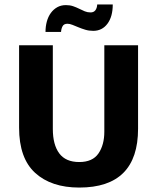

<svg xmlns="http://www.w3.org/2000/svg" viewBox="-20 -834 708 865"><path d="M66 -630H218V-253Q218 -182 247 -143Q276 -104 337 -104Q397 -104 423.5 -142.5Q450 -181 450 -241V-630H602V-254Q602 11 337 11Q211 11 138.5 -55Q66 -121 66 -259ZM185 -690Q185 -715 191 -737Q197 -759 209 -775.5Q221 -792 238 -801.5Q255 -811 277 -811Q295 -811 309.5 -806Q324 -801 337 -794.5Q350 -788 362 -783Q374 -778 388 -778Q402 -778 409.5 -787.5Q417 -797 418 -814H488Q488 -759 464 -727Q440 -695 400 -695Q381 -695 364.5 -700Q348 -705 333.5 -711Q319 -717 306.5 -722Q294 -727 284 -727Q268 -727 262 -716Q256 -705 255 -690Z"/></svg>

Font: Mukta Malar ExtraBold
Style: Regular
Weight: 800
Designer: Aadarsh Rajan, Girish Dalvi, Yashodeep Gholap
Foundry: Ek Type
Version: Version 2.538;PS 1.000;hotconv 16.6.51;makeotf.lib2.5.65220;